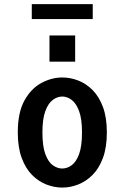

<svg xmlns="http://www.w3.org/2000/svg" viewBox="-20 -880 590 912"><path d="M275.5 11Q238 11 200.5 -3.5Q163 -18 132.2 -49Q101.5 -80 83 -130Q64.5 -180 64.5 -251Q64.5 -345.5 96.2 -402.8Q128 -460 176.8 -486Q225.5 -512 275.5 -512Q313.5 -512 351 -497.8Q388.5 -483.5 419.5 -452.5Q450.5 -421.5 469 -371.8Q487.5 -322 487.5 -251Q487.5 -180 469 -130Q450.5 -80 419.5 -49Q388.5 -18 351 -3.5Q313.5 11 275.5 11ZM275.5 -79.5Q298.5 -79.5 320 -94.8Q341.5 -110 355.5 -147.5Q369.5 -185 369.5 -251Q369.5 -315.5 355.5 -352.8Q341.5 -390 320 -405.8Q298.5 -421.5 275.5 -421.5Q253 -421.5 231.2 -405.8Q209.5 -390 195.5 -352.8Q181.5 -315.5 181.5 -251Q181.5 -185 195.5 -147.5Q209.5 -110 231.2 -94.8Q253 -79.5 275.5 -79.5ZM215 -711.5H337V-587H215ZM131 -789.5V-860.5H420.5V-789.5Z"/></svg>

Font: Trispace SemiCondensed Medium
Style: Regular
Weight: 500
Width: 4
Designer: Tyler Finck
Foundry: Etcetera Type Company
Version: Version 1.210; ttfautohint (v1.8.3)